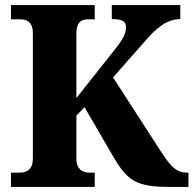

<svg xmlns="http://www.w3.org/2000/svg" viewBox="-20 -734 760 754"><path d="M23 0H352V-56H331C303 -56 280 -71 280 -110V-280L312 -313L423 -122C478 -27 512 0 643 0H720V-56H715C674 -56 651 -78 610 -142L424 -430L550 -573C593 -623 635 -659 688 -659V-714H419V-659C460 -659 475 -650 475 -628C475 -597 456 -570 418 -523L280 -349V-604C280 -643 297 -658 323 -658H352V-714H23V-658H62C89 -658 109 -643 109 -606V-110C109 -70 86 -56 58 -56H23Z"/></svg>

Font: Noto Serif Devanagari SemiCondensed ExtraBold
Style: Regular
Weight: 800
Width: 4
Designer: Universal Thirst, Indian Type Foundry and the Monotype Design Team
Foundry: Monotype Imaging Inc.
Version: Version 2.004